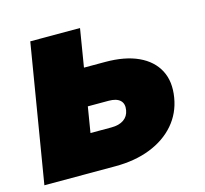

<svg xmlns="http://www.w3.org/2000/svg" viewBox="-84 -636 778 730"><g transform="rotate(-15 304.5 -271.0)"><path d="M182.6 -393.1H349.1Q426.8 -393.1 479 -368.9Q531.2 -344.7 554.4 -300.3Q577.6 -255.9 567.4 -194.3Q557.6 -134.8 519.8 -91.1Q481.9 -47.4 421.6 -23.7Q361.3 0 283.7 0H4.4L94.2 -542.5H290L225.1 -146.5H307.6Q337.9 -146.5 356.2 -159.2Q374.5 -171.9 378.4 -195.3Q382.8 -220.2 368.7 -233.6Q354.5 -247.1 323.7 -247.1H158.2Z"/></g></svg>

Font: Inter 16pt Black
Style: Italic
Weight: 900
Italic angle: -9.3988°
Version: Version 4.001;git-66647c0bb